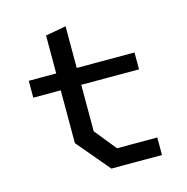

<svg xmlns="http://www.w3.org/2000/svg" viewBox="-99 -748 817 841"><g transform="rotate(-15 310.0 -327.0)"><path d="M304 0H533.5V-79.5H351L271.5 -178V-388.5H533.5V-465H271.5V-654L178.5 -637V-465H54V-388.5H178.5V-149Z"/></g></svg>

Font: Monaspace Krypton
Style: Regular
Weight: 400
Designer: Riley Cran & the Lettermatic Team
Foundry: Lettermatic
Version: Version 1.200 (Monaspace Krypton)